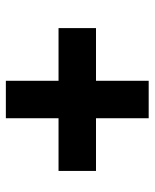

<svg xmlns="http://www.w3.org/2000/svg" viewBox="44 -644 528 656"><g transform="rotate(90 308.0 -316.0)"><path d="M76 -252V-380H256V-560H384V-380H564V-252H384V-72H256V-252Z"/></g></svg>

Font: Kufam Black
Style: Italic
Weight: 900
Italic angle: -11°
Designer: Artur Schmal
Foundry: Original Type
Version: Version 1.301; ttfautohint (v1.8.3)